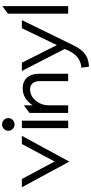

<svg xmlns="http://www.w3.org/2000/svg" viewBox="472 -1156 886 1870"><g transform="rotate(-90 915.0 -221.0)"><path d="M26 -451 276 11 527 -451H447L277 -132L107 -451Z M576 -583C576 -549 604 -522 638 -522C672 -522 700 -549 700 -583C700 -617 672 -644 638 -644C604 -644 576 -617 576 -583ZM602 0H675V-451H602Z M750 0H824V-187C824 -243 845 -288 872 -319C896 -347 932 -371 980 -371C1035 -371 1060 -331 1060 -276V0H1132V-284C1132 -379 1083 -443 988 -443C910 -443 859 -397 824 -345V-432L750 -377Z M1159 -451 1373 -34C1330 81 1267 124 1191 128L1200 202C1332 199 1377 118 1422 24L1654 -451H1575L1411 -110L1239 -451Z M1717 0H1790V-641L1717 -587Z"/></g></svg>

Font: Charger Sport
Style: Regular
Weight: 400
Designer: Jasper
Foundry: Cannot Into Space Fonts
Version: Version 1.1